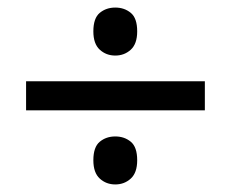

<svg xmlns="http://www.w3.org/2000/svg" viewBox="-20 -606 612 508"><path d="M49 -314V-391H522V-314ZM285 -118Q261 -118 244 -133.5Q227 -149 227 -182Q227 -217 244 -231Q261 -245 285 -245Q309 -245 326 -231Q343 -217 343 -182Q343 -149 326 -133.5Q309 -118 285 -118ZM285 -459Q261 -459 244 -474.5Q227 -490 227 -523Q227 -558 244 -572Q261 -586 285 -586Q309 -586 326 -572Q343 -558 343 -523Q343 -490 326 -474.5Q309 -459 285 -459Z"/></svg>

Font: Noto Sans New Tai Lue Medium
Style: Regular
Weight: 500
Version: Version 2.003